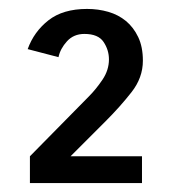

<svg xmlns="http://www.w3.org/2000/svg" viewBox="-20 -830 380 430"><path d="M169 -754Q145 -754 130 -737.5Q115 -721 111 -702L42 -720Q56 -759 88.5 -784.5Q121 -810 175 -810Q200 -810 222.5 -803.5Q245 -797 262 -783Q279 -769 289.5 -747Q300 -725 300 -694Q300 -656 274.5 -623.5Q249 -591 217 -559L138 -480H298V-420H47V-480L179 -614Q195 -630 209.5 -651.5Q224 -673 224 -697Q224 -718 212 -736Q200 -754 169 -754Z"/></svg>

Font: Carrois Gothic
Style: Regular
Weight: 400
Designer: Ralph du Carrois
Foundry: Ralph du Carrois
Version: Version 1.001